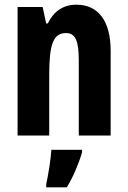

<svg xmlns="http://www.w3.org/2000/svg" viewBox="-20 -578 545 819"><path d="M306 -558C250 -558 209 -530 184 -478H177L162 -548H55V0H190V-261C190 -391 208 -437 262 -437C304 -437 316 -398 316 -321V0H452V-361C452 -489 399 -558 306 -558ZM330 72V61H199C197 101 185 173 177 208V221H265C292 177 315 123 330 72Z"/></svg>

Font: Noto Sans Oriya ExtCond Bold
Style: Bold
Weight: 700
Width: 2
Designer: Amélie Bonet and Sol Matas
Foundry: Google LLC
Version: Version 2.006